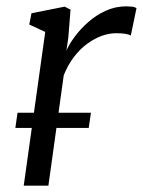

<svg xmlns="http://www.w3.org/2000/svg" viewBox="-20 -587 452 607"><path d="M55 0 123 -486 72.5 -509.5 79.5 -545 184.5 -566 203 -556.5 196 -468.5 190 -427Q198.5 -447 216.2 -471Q234 -495 258.8 -517Q283.5 -539 314.2 -553Q345 -567 379.5 -567Q387 -567 396.8 -566Q406.5 -565 411.5 -561L393.5 -474.5Q387 -478.5 375.5 -480.2Q364 -482 347 -482Q325.5 -482 302.2 -473.8Q279 -465.5 256.2 -449Q233.5 -432.5 214.2 -407.5Q195 -382.5 181.5 -349L133 0ZM267.5 -230.5 260.5 -182.5H28.5L35.5 -230.5Z"/></svg>

Font: Merriweather Light
Style: Italic
Weight: 300
Italic angle: -7.8°
Designer: Eben Sorkin
Foundry: Eben Sorkin
Version: Version 2.101